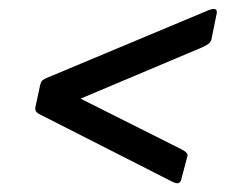

<svg xmlns="http://www.w3.org/2000/svg" viewBox="-20 -530 512 436"><path d="M368 -119 71 -270Q65 -273 62.5 -276Q60 -279 60 -285L71 -336Q73 -345 77 -348Q81 -351 86 -353L454 -507Q475 -515 472 -499L460 -440Q458 -434 453.5 -430.5Q449 -427 438 -422L163 -306L392 -191Q406 -184 406 -177L392 -124Q391 -117 386 -114.5Q381 -112 368 -119Z"/></svg>

Font: Glory SemiBold
Style: Italic
Weight: 600
Italic angle: -12°
Designer: Robert Leuschke
Foundry: Robert Leuschke
Version: Version 1.011